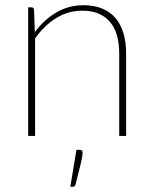

<svg xmlns="http://www.w3.org/2000/svg" viewBox="-20 -521 586 736"><path d="M88 0ZM88 0V-493H100.5Q110 -493 110.5 -483L113.5 -397.5Q148 -445 195.5 -473Q243 -501 300 -501Q341 -501 371.8 -488.2Q402.5 -475.5 422.8 -451.8Q443 -428 453.2 -393.5Q463.5 -359 463.5 -315.5V0H437V-315.5Q437 -354 428.5 -384.5Q420 -415 402.2 -436.2Q384.5 -457.5 358 -468.8Q331.5 -480 295.5 -480Q241.5 -480 195.5 -451.8Q149.5 -423.5 114.5 -373.5V0ZM287 53.5Q292.5 53.5 294.5 56.5Q296.5 59.5 296.5 65.5Q296.5 71 295 80.5Q293.5 90 290 104.2Q286.5 118.5 281.5 138.8Q276.5 159 269.5 186Q268 190.5 265.8 192.8Q263.5 195 258 195H249.5L273 53.5Z"/></svg>

Font: Lato Thin
Style: Regular
Weight: 200
Designer: Lukasz Dziedzic
Foundry: tyPoland Lukasz Dziedzic
Version: Version 2.007; 2014-02-27